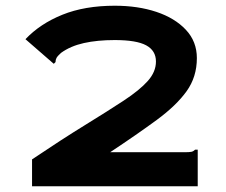

<svg xmlns="http://www.w3.org/2000/svg" viewBox="-20 -651 790 671"><path d="M92 -94Q196 -164 276.5 -213.5Q357 -263 412.5 -299.5Q468 -336 496.5 -368Q525 -400 525 -436Q525 -474 491 -492.5Q457 -511 381 -511Q320 -511 273 -500.5Q226 -490 193 -466Q181 -455 177.5 -448.5Q174 -442 174 -434L168 -428L161 -434L69 -514Q120 -568 198 -599.5Q276 -631 381 -631Q462 -631 526.5 -609.5Q591 -588 629.5 -547Q668 -506 668 -448Q668 -382 632 -332Q596 -282 528 -232Q460 -182 365 -119H625Q642 -119 649 -120.5Q656 -122 662 -128H671V0H92Z"/></svg>

Font: Inconsolata ExtraExpanded Black
Style: Regular
Weight: 900
Width: 8
Monospace: yes
Designer: Raph Levien, Cyreal, Brenton Simpson
Foundry: Raph Levien, Cyreal, Google
Version: Version 3.001; ttfautohint (v1.8.2.53-6de2)